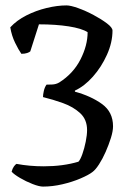

<svg xmlns="http://www.w3.org/2000/svg" viewBox="-20 -585 483 710"><path d="M139 105Q125 105 100.5 95.5Q76 86 54 73Q32 60 23 50Q26 38 31.5 30.5Q37 23 41 21Q89 30 142 30Q213 30 270 13Q277 6 284.5 -15Q292 -36 297 -61Q302 -86 302 -104Q302 -143 276.5 -166.5Q251 -190 213.5 -203.5Q176 -217 139 -226Q139 -235 142 -248.5Q145 -262 152 -272Q158 -272 172.5 -272.5Q187 -273 199 -280Q251 -313 277.5 -365Q304 -417 304 -466Q282 -480 234 -487.5Q186 -495 124 -495L92 -395Q89 -392 80.5 -389Q72 -386 59 -386Q49 -400 36 -426.5Q23 -453 18 -484Q42 -510 77.5 -528Q113 -546 152.5 -555.5Q192 -565 226 -565Q241 -565 269 -555Q297 -545 326 -529.5Q355 -514 375.5 -498.5Q396 -483 396 -472Q396 -428 375.5 -382.5Q355 -337 323.5 -301.5Q292 -266 257 -250V-246Q316 -230 357 -200.5Q398 -171 398 -118Q398 -100 390 -74.5Q382 -49 370.5 -23Q359 3 346 23Q333 43 322 51Q308 62 277.5 75Q247 88 210.5 96.5Q174 105 139 105Z"/></svg>

Font: Texturina 72pt Medium
Style: Regular
Weight: 500
Designer: Guillermo Torres Carreño
Foundry: Omnibus-Type
Version: Version 1.002; ttfautohint (v1.8.3)